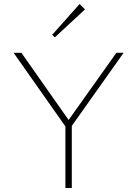

<svg xmlns="http://www.w3.org/2000/svg" viewBox="-20 -940 685 960"><path d="M321 -288 48 -676H87L328 -333H318L562 -676H598L323 -288ZM307 0V-321H339V0ZM254 -753 241 -766 378 -920 405 -893Z"/></svg>

Font: Outfit Thin Thin
Style: Regular
Weight: 250
Version: Version 1.100;gftools[0.9.27]